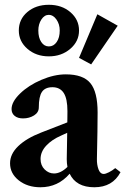

<svg xmlns="http://www.w3.org/2000/svg" viewBox="-20 -771 528 802"><path d="M184.1 -535.6Q130.9 -535.6 94.7 -566.9Q58.6 -598.1 58.6 -643.6Q58.6 -690.4 94.2 -720.7Q129.9 -751 184.1 -751Q238.3 -751 274.2 -720Q310.1 -689 310.1 -643.6Q310.1 -598.1 273.4 -566.9Q236.8 -535.6 184.1 -535.6ZM360.8 -502 310.1 -529.3 386.7 -711.4 471.7 -663.6ZM184.1 -577.1Q204.1 -577.1 216.8 -595.5Q229.5 -613.8 229.5 -643.6Q229.5 -669.9 215.8 -689.5Q202.1 -709 184.1 -709Q165.5 -709 152.8 -689.5Q140.1 -669.9 140.1 -643.6Q140.1 -613.8 152.3 -595.5Q164.6 -577.1 184.1 -577.1ZM148.9 11.2Q94.7 11.2 58.3 -17.6Q22 -46.4 22 -88.9Q22 -127.9 56.2 -160.6Q90.3 -193.4 151.9 -217.3L261.2 -259.8Q261.2 -267.6 261.5 -283.2Q261.7 -298.8 261.7 -306.6Q261.7 -358.9 246.1 -382.8Q230.5 -406.7 199.2 -406.7Q168.5 -406.7 155.3 -387.2Q142.1 -367.7 142.1 -322.3Q142.1 -301.3 122.1 -288.8Q102.1 -276.4 76.2 -276.4Q54.2 -276.4 41.3 -286.9Q28.3 -297.4 28.3 -315.4Q28.3 -345.7 63.7 -380.1Q99.1 -414.6 152.8 -437.5Q206.5 -460.4 254.9 -460.4Q327.1 -460.4 357.4 -423.8Q387.7 -387.2 387.7 -301.3Q387.7 -235.4 384.8 -107.4Q384.3 -83 391.4 -63.7Q398.4 -44.4 413.6 -44.4Q420.9 -44.4 435.1 -51.5Q449.2 -58.6 461.4 -68.8L483.4 -51.8Q450.2 11.2 374 11.2Q297.9 11.2 271 -45.4Q222.2 11.2 148.9 11.2ZM149.4 -106.9Q149.4 -80.1 166.5 -63.2Q183.6 -46.4 205.6 -46.4Q233.4 -46.4 261.7 -73.7Q258.8 -89.4 258.8 -106.4Q258.8 -125 259.8 -161.6Q260.7 -198.2 260.7 -216.3L236.3 -205.1Q195.8 -187.5 172.6 -162.1Q149.4 -136.7 149.4 -106.9Z"/></svg>

Font: Elstob 8pt
Style: Bold
Weight: 700
Designer: Peter S. Baker
Version: Version 1.015